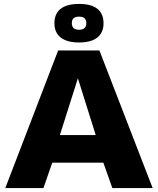

<svg xmlns="http://www.w3.org/2000/svg" viewBox="-20 -961 806 981"><path d="M7 0 277 -703H488L760 0H554L508 -130H247L202 0ZM286 -271H469L378 -561ZM384 -744Q322 -744 290 -769.5Q258 -795 258 -842Q258 -891 290 -916Q322 -941 384 -941Q446 -941 477.5 -916Q509 -891 509 -842Q509 -795 477.5 -769.5Q446 -744 384 -744ZM384 -809Q421 -809 421 -843Q421 -876 384 -876Q347 -876 347 -843Q347 -809 384 -809Z"/></svg>

Font: Georama SemiExpanded
Style: Bold
Weight: 700
Width: 6
Designer: Jean-Baptiste Levee
Foundry: Production Type
Version: Version 1.001